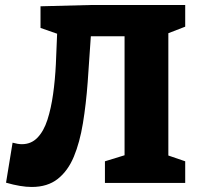

<svg xmlns="http://www.w3.org/2000/svg" viewBox="-20 -727 786 763"><path d="M106 16Q63 16 4 -1L30 -160Q51 -154 67 -154Q104 -154 129 -180Q154 -206 168.5 -251Q183 -296 191 -353Q199 -410 202 -472Q205 -534 207 -593L141 -616V-702L336 -707H716V-621L649 -595V-109L716 -86V0H397V-86L475 -110V-583H341Q335 -489 328.5 -401Q322 -313 309.5 -237Q297 -161 273.5 -104.5Q250 -48 209.5 -16Q169 16 106 16Z"/></svg>

Font: Bitter ExtraBold
Style: Regular
Weight: 800
Designer: Sol Matas, and Bitter project Authors
Foundry: Sol Matas
Version: Version 2.001